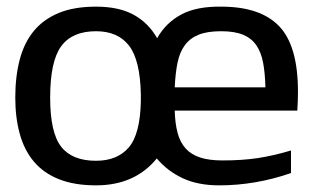

<svg xmlns="http://www.w3.org/2000/svg" viewBox="-20 -551 940 578"><path d="M506 -218Q507 -180 514.5 -151.5Q522 -123 538.5 -104.5Q555 -86 582 -77Q609 -68 650 -68Q709 -68 755.5 -75Q802 -82 856 -98V-30Q749 7 640 7Q576 7 530 -14.5Q484 -36 452 -74Q386 7 269 7Q204 7 157.5 -11.5Q111 -30 82 -64.5Q53 -99 39.5 -148Q26 -197 26 -257Q26 -321 39.5 -372Q53 -423 82 -458Q111 -493 157 -512Q203 -531 269 -531Q338 -531 382.5 -506.5Q427 -482 453 -436Q479 -482 525 -507Q571 -532 646 -531Q764 -531 820.5 -472Q877 -413 877 -275Q877 -262 876.5 -247Q876 -232 875 -218ZM404 -267Q402 -370 368.5 -413.5Q335 -457 269 -457Q197 -457 164 -411.5Q131 -366 131 -257Q131 -152 164 -109.5Q197 -67 269 -67Q333 -67 367.5 -107Q402 -147 404 -246ZM779 -288Q778 -331 772 -362.5Q766 -394 751.5 -415Q737 -436 711.5 -446.5Q686 -457 646 -457Q604 -457 578 -446.5Q552 -436 536.5 -415Q521 -394 514.5 -362.5Q508 -331 506 -288Z"/></svg>

Font: BM YEONSUNG
Style: Regular
Weight: 400
Designer: Bongjin Kim; Myungsoo Han; Jaehyun Keum; Jihee Min; Dokyung Lee; Chorong Kim; Jooyeon Kang; Sang-a Kim;
Foundry: Sandoll Communications Inc.
Version: Version 1.000;PS 1;hotconv 16.6.51;makeotf.lib2.5.65220